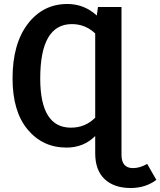

<svg xmlns="http://www.w3.org/2000/svg" viewBox="-20 -726 805 964"><path d="M719 97 765 177Q711 218 636 218Q553 218 505.5 173.5Q458 129 458 43V-43Q400 15 314 15Q194 15 118.5 -76Q43 -167 43 -332Q43 -506 119.5 -606Q196 -706 318 -706Q403 -706 466 -648L472 -691H590V51Q590 118 648 118Q682 118 719 97ZM336 -85Q408 -85 458 -135V-558Q408 -605 341 -605Q182 -605 182 -332Q182 -85 336 -85Z"/></svg>

Font: FiraGO Medium
Style: Regular
Weight: 500
Designer: bBox Type
Foundry: bBox Type GmbH
Version: Version 1.001;PS 001.001;hotconv 1.0.88;makeotf.lib2.5.64775